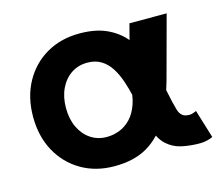

<svg xmlns="http://www.w3.org/2000/svg" viewBox="-81 -626 863 744"><g transform="rotate(-15 350.0 -254.0)"><path d="M293.2 -402.8Q325.9 -402.8 348.9 -388.5Q371.8 -374.3 387.5 -349.9Q403.1 -325.4 413.7 -294.2Q424.3 -262.9 432.1 -229Q439.9 -195.1 446.9 -161.7Q453.9 -128.4 462.2 -100.1Q476.1 -51.5 501.3 -27.5Q526.6 -3.4 561 4.4Q595.5 12.2 636.5 12.2Q649.4 12.2 663.9 8.8Q678.5 5.4 687 0.5L652.3 -112.8Q647.7 -110.4 639.2 -107.7Q630.6 -105 624.3 -105Q606.4 -105 596.4 -112.8Q586.4 -120.6 581.5 -136.7Q572.5 -166.5 564.8 -206.3Q557.1 -246.1 546.6 -289.2Q536.1 -332.3 518.6 -373.3Q501 -414.3 472.4 -447.5Q443.8 -480.7 400.1 -500.4Q356.4 -520 293.2 -520Q218 -520 160 -486.2Q102.1 -452.4 69.3 -392.3Q36.6 -332.3 36.6 -253.9Q36.6 -175.5 69.3 -115.6Q102.1 -55.7 160 -21.7Q218 12.2 293.2 12.2Q372.1 12.2 425.2 -19Q478.3 -50.3 513.2 -109.9Q548.1 -169.4 571.8 -253.9L640.4 -507.8H491L433.3 -286.1Q433.3 -235.8 421.4 -201Q409.4 -166.3 389.2 -145.1Q368.9 -124 344 -114.5Q319.1 -105 293.2 -105Q256.6 -105 228.5 -123.9Q200.4 -142.8 184.4 -176.4Q168.5 -210 168.5 -253.9Q168.5 -297.9 184.4 -331.4Q200.4 -365 228.5 -383.9Q256.6 -402.8 293.2 -402.8Z"/></g></svg>

Font: Giphurs
Style: Regular
Weight: 400
Version: Version 2.010